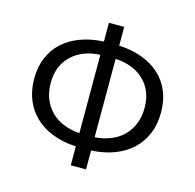

<svg xmlns="http://www.w3.org/2000/svg" viewBox="-103 -784 925 911"><g transform="rotate(15 359.5 -328.0)"><path d="M590 -331Q590 -415 538 -465.5Q486 -516 397 -521V-136Q441 -139 477 -154Q513 -169 538 -194.5Q563 -220 576.5 -254.5Q590 -289 590 -331ZM129 -331Q129 -289 142.5 -254.5Q156 -220 181 -194.5Q206 -169 242 -154Q278 -139 322 -136V-521Q233 -516 181 -465.5Q129 -415 129 -331ZM322 22V-71Q260 -74 209.5 -93Q159 -112 123 -145.5Q87 -179 67.5 -225.5Q48 -272 48 -331Q48 -389 67.5 -435Q87 -481 123 -513.5Q159 -546 209.5 -564.5Q260 -583 322 -586V-678H397V-586Q459 -583 509.5 -564.5Q560 -546 596 -513.5Q632 -481 651.5 -435Q671 -389 671 -331Q671 -272 651.5 -225.5Q632 -179 596 -145.5Q560 -112 509.5 -93Q459 -74 397 -71V22Z"/></g></svg>

Font: CV Source Sans
Style: Regular
Weight: 400
Designer: Paul D. Hunt
Foundry: Adobe Systems Incorporated
Version: Version 3.001